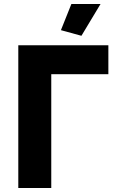

<svg xmlns="http://www.w3.org/2000/svg" viewBox="-20 -935 584 955"><path d="M71 0V-710H519V-566H235V0ZM385 -757 283 -785 335 -915H480Z"/></svg>

Font: Raleway ExtraBold
Style: Regular
Weight: 800
Designer: Matt McInerney, Pablo Impallari, Rodrigo Fuenzalida
Foundry: Matt McInerney, Pablo Impallari, Rodrigo Fuenzalida
Version: Version 4.026